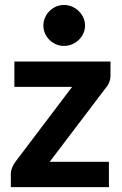

<svg xmlns="http://www.w3.org/2000/svg" viewBox="-20 -768 502 788"><path d="M433.5 -459.5Q433.5 -445 428.5 -431.2Q423.5 -417.5 415.5 -409L184 -104H427V0H24.5V-57Q24.5 -65.5 29.2 -78.5Q34 -91.5 42.5 -103L276 -411.5H39V-515.5H433.5ZM329 -663Q329 -646 322 -630.8Q315 -615.5 303.2 -604.2Q291.5 -593 275.8 -586.2Q260 -579.5 242 -579.5Q225 -579.5 209.8 -586.2Q194.5 -593 183 -604.2Q171.5 -615.5 164.8 -630.8Q158 -646 158 -663Q158 -680.5 164.8 -695.8Q171.5 -711 183 -722.5Q194.5 -734 209.8 -740.8Q225 -747.5 242 -747.5Q260 -747.5 275.8 -740.8Q291.5 -734 303.2 -722.5Q315 -711 322 -695.8Q329 -680.5 329 -663Z"/></svg>

Font: Lato 2
Style: Regular
Weight: 800
Designer: Lukasz Dziedzic with Adam Twardoch and Botio Nikoltchev
Foundry: tyPoland Lukasz Dziedzic
Version: Version 2.015; 2015-08-06; http://www.latofonts.com/